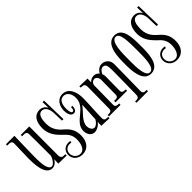

<svg xmlns="http://www.w3.org/2000/svg" viewBox="10 -1159 1727 1727"><g transform="rotate(-45 873.0 -296.0)"><path d="M203 -105 308 -103V-120C298 -121 289 -121 279 -121C264 -122 254 -141 254 -154L255 -526H147V-509C173 -509 205 -515 205 -478C205 -403 207 -311 206 -203C199 -171 167 -128 145 -128C89 -128 95 -274 95 -311C95 -394 100 -478 101 -561H-7V-544C19 -544 51 -550 51 -513C51 -450 46 -387 46 -323C46 -267 47 -112 137 -112C163 -112 188 -129 205 -158C204 -141 203 -123 203 -105Z M513 -597 494 -596 496 -523C481 -551 456 -567 424 -567C365 -567 326 -520 326 -431C326 -337 387 -287 439 -236C460 -216 476 -183 476 -140C476 -95 461 -26 408 -26C369 -26 338 -58 338 -97C338 -133 364 -158 400 -158C406 -158 413 -157 419 -155L424 -172C417 -174 409 -175 401 -175C356 -175 321 -143 321 -97C321 -43 364 -8 416 -8C487 -8 528 -61 528 -139C528 -197 510 -240 459 -284C427 -311 379 -355 379 -434C379 -479 384 -547 435 -547C479 -547 496 -494 497 -457L500 -355H519Z M717 -72C750 -70 784 -69 818 -68V-85C788 -86 769 -84 769 -120C769 -203 778 -285 778 -367C778 -431 754 -522 671 -522C605 -522 575 -462 575 -404C575 -374 585 -325 623 -325C651 -325 661 -354 660 -384L643 -383C644 -369 642 -343 623 -343C606 -343 602 -385 602 -403C602 -448 614 -503 666 -503C715 -503 736 -450 734 -409C734 -285 570 -267 570 -153C570 -113 592 -72 636 -72C665 -72 703 -94 719 -121ZM663 -103C634 -103 621 -138 621 -162C621 -226 693 -275 730 -327L721 -151C707 -124 681 -103 663 -103Z M930 -460 829 -463V-446C866 -445 879 -440 879 -400L876 -131C876 -98 851 -100 826 -100V-83H973V-100C951 -100 925 -101 926 -131L929 -375C933 -402 953 -415 970 -415C993 -415 1009 -388 1009 -367L1007 -179C1007 -146 982 -148 957 -149V-131H1104V-148C1081 -148 1056 -149 1057 -179L1059 -363C1059 -373 1056 -384 1052 -393C1060 -413 1078 -438 1101 -438C1140 -438 1142 -402 1141 -326C1140 -267 1139 -107 1137 -43C1136 -27 1128 -13 1111 -12H1087V5H1234V-12C1211 -11 1187 -12 1187 -43C1187 -106 1192 -269 1192 -383C1192 -429 1159 -464 1112 -464C1082 -464 1055 -444 1040 -414C1027 -429 1009 -440 988 -440C967 -440 943 -430 929 -413Z M1477 -334C1477 -432 1476 -564 1375 -564C1258 -564 1260 -393 1260 -306C1260 -235 1264 -86 1367 -86C1482 -86 1477 -253 1477 -334ZM1374 -547C1426 -547 1426 -439 1426 -315C1426 -231 1426 -102 1368 -102C1312 -102 1312 -225 1312 -302C1312 -407 1312 -547 1374 -547Z M1716 -597 1697 -596 1699 -523C1684 -551 1659 -567 1627 -567C1568 -567 1529 -520 1529 -431C1529 -337 1590 -287 1642 -236C1663 -216 1679 -183 1679 -140C1679 -95 1664 -26 1611 -26C1572 -26 1541 -58 1541 -97C1541 -133 1567 -158 1603 -158C1609 -158 1616 -157 1622 -155L1627 -172C1620 -174 1612 -175 1604 -175C1559 -175 1524 -143 1524 -97C1524 -43 1567 -8 1619 -8C1690 -8 1731 -61 1731 -139C1731 -197 1713 -240 1662 -284C1630 -311 1582 -355 1582 -434C1582 -479 1587 -547 1638 -547C1682 -547 1699 -494 1700 -457L1703 -355H1722Z"/></g></svg>

Font: Bigelow Rules
Style: Regular
Weight: 400
Designer: Astigmatic (AOETI)
Foundry: Astigmatic (AOETI)
Version: Version 1.000